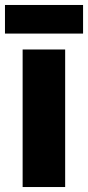

<svg xmlns="http://www.w3.org/2000/svg" viewBox="-35 -752 354 772"><path d="M227 0H56V-553H227ZM299 -732V-617H-15V-732Z"/></svg>

Font: Noto Sans Kannada Condensed Black
Style: Regular
Weight: 900
Width: 3
Designer: Jelle Bosma - Monotype Design Team
Foundry: Monotype Imaging Inc.
Version: Version 2.005; ttfautohint (v1.8.4.7-5d5b)